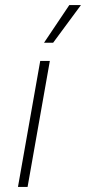

<svg xmlns="http://www.w3.org/2000/svg" viewBox="-20 -739 340 759"><path d="M139 -498H177L89 0H51ZM254 -719H300L190 -570H154Z"/></svg>

Font: Chakra Petch ExtraLight
Style: Italic
Weight: 275
Italic angle: -10°
Designer: Katatrad Aksorn Co.,Ltd.
Foundry: Cadson Demak Co.,Ltd.
Version: Version 1.000; ttfautohint (v1.6)